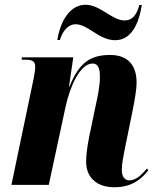

<svg xmlns="http://www.w3.org/2000/svg" viewBox="-20 -777 661 807"><path d="M464 -608C533 -608 564 -679 576 -756H566C555 -716 537 -691 504 -691C451 -691 401 -757 340 -757C271 -757 233 -684 221 -609H232C239 -635 260 -675 298 -675C350 -675 396 -608 464 -608ZM461 10C533 10 574 -23 603 -61L598 -69C581 -50 556 -19 524 -19C504 -19 492 -34 492 -63C492 -91 499 -121 506 -158L538 -315C545 -351 554 -397 554 -431C554 -493 526 -546 443 -546C361 -546 313 -515 272 -413H270L288 -536H72L71 -526H89C123 -526 128 -514 128 -495C128 -482 124 -462 121 -445L28 0H185L256 -330C274 -412 316 -510 369 -510C398 -510 400 -477 400 -452C400 -419 390 -367 384 -342L355 -203C346 -158 342 -124 342 -98C342 -31 386 10 461 10Z"/></svg>

Font: Noto Serif Display Condensed ExtraBold
Style: Italic
Weight: 800
Width: 3
Italic angle: -12°
Designer: Monotype Design Team
Foundry: Monotype Imaging Inc.
Version: Version 2.009